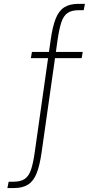

<svg xmlns="http://www.w3.org/2000/svg" viewBox="-20 -770 490 998"><path d="M18.5 207.5 25 174.5H50.5Q88.5 174.5 109.5 159.5Q130.5 144.5 141.8 110.2Q153 76 161 18.5L230 -468H140.5L146 -500H234.5L244 -566Q253.5 -633 269.5 -673.2Q285.5 -713.5 313.8 -731.8Q342 -750 388 -750H421.5L415 -717H389.5Q351.5 -717 330.5 -702Q309.5 -687 298.5 -653Q287.5 -619 279 -561L270.5 -500H410L404.5 -468H266L196 23.5Q186.5 90 170.5 130.5Q154.5 171 126.2 189.2Q98 207.5 52 207.5Z"/></svg>

Font: Trispace Condensed Thin
Style: Regular
Weight: 100
Width: 3
Designer: Tyler Finck
Foundry: Etcetera Type Company
Version: Version 1.210; ttfautohint (v1.8.3)